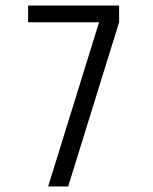

<svg xmlns="http://www.w3.org/2000/svg" viewBox="-20 -670 550 690"><path d="M81 -650H408V-590L225 0H153L336 -590H81Z"/></svg>

Font: Unica One
Style: Regular
Weight: 400
Designer: Eduardo Rodriguez Tunni
Foundry: Eduardo Rodriguez Tunni
Version: Version 2.000; ttfautohint (v1.8.4.7-5d5b);gftools[0.9.23]